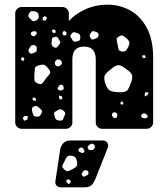

<svg xmlns="http://www.w3.org/2000/svg" viewBox="-20 -550 714 820"><path d="M72 0Q61 0 53 -8Q45 -16 45 -27V-493Q45 -504 53 -512Q61 -520 72 -520H247Q258 -520 266 -512Q274 -504 274 -493V-460Q299 -489 343 -509.5Q387 -530 440 -530Q491 -530 535 -506Q579 -482 606.5 -432Q634 -382 634 -303V-27Q634 -16 626 -8Q618 0 607 0H416Q405 0 397 -8Q389 -16 389 -27V-296Q389 -351 339 -351Q289 -351 289 -296V-27Q289 -16 281 -8Q273 0 262 0ZM126 -502Q117 -503 112.5 -501.5Q108 -500 104 -492Q100 -484 101.5 -479.5Q103 -475 110 -469Q116 -462 120.5 -460Q125 -458 133 -462Q142 -467 144 -471.5Q146 -476 145 -485Q143 -495 139 -497.5Q135 -500 126 -502ZM181 -476 171 -481 163 -476 162 -463H176ZM218 -419 210 -425 201 -420 205 -411 216 -408ZM264 -412 253 -419 246 -408 251 -399H263ZM136 -412Q133 -416 130.5 -416.5Q128 -417 122 -416Q113 -414 112 -408Q111 -400 119 -396Q125 -393 131 -399Q135 -403 136.5 -405Q138 -407 136 -412ZM389 -414Q382 -417 377.5 -417Q373 -417 369 -411Q364 -403 363 -398.5Q362 -394 368 -386Q373 -380 377.5 -381.5Q382 -383 390 -386Q401 -390 401 -401Q401 -411 389 -414ZM310 -409Q301 -412 296 -412.5Q291 -413 285 -405Q279 -398 281 -393.5Q283 -389 288 -381Q292 -374 296 -372.5Q300 -371 308 -373Q316 -375 319.5 -378Q323 -381 323 -390Q323 -399 320.5 -402.5Q318 -406 310 -409ZM522 -385Q512 -393 506 -397Q500 -401 489 -395Q477 -388 478 -381Q479 -374 482 -361Q484 -348 486 -340Q488 -332 501 -330Q515 -329 519.5 -335.5Q524 -342 530 -355Q534 -366 532 -371.5Q530 -377 522 -385ZM235 -376Q230 -384 226.5 -389.5Q223 -395 213 -392Q203 -390 202 -384Q201 -378 200 -367Q199 -353 213 -347Q220 -345 223 -348Q226 -351 231 -357Q235 -362 237 -365.5Q239 -369 235 -376ZM127 -357Q115 -360 109 -350Q104 -342 102 -337.5Q100 -333 105 -326Q111 -319 116 -321Q121 -323 129 -326Q135 -329 136 -332Q137 -335 137 -342Q137 -349 135 -352Q133 -355 127 -357ZM601 -312 595 -315 586 -311 591 -302H601ZM84 -300 76 -307 69 -299 73 -292 82 -290ZM244 -283Q242 -294 232 -296Q221 -298 216 -288Q211 -278 218 -271Q223 -266 226 -266.5Q229 -267 235 -269Q240 -272 242.5 -274.5Q245 -277 244 -283ZM189 -254Q179 -268 171 -272Q163 -276 146 -271Q130 -267 129 -258Q128 -249 127 -233Q126 -217 127 -208Q128 -199 143 -193Q157 -188 162.5 -196Q168 -204 177 -216Q187 -228 192.5 -234.5Q198 -241 189 -254ZM522 -253Q504 -267 492 -271Q480 -275 462 -261Q440 -245 430.5 -233Q421 -221 429 -195Q438 -168 452 -162Q466 -156 495 -156Q519 -156 526 -167Q533 -178 541 -201Q547 -221 543 -231Q539 -241 522 -253ZM242 -188Q235 -189 232 -183Q229 -178 226.5 -175Q224 -172 228 -168Q236 -160 247 -166Q252 -168 252 -171.5Q252 -175 251 -181Q250 -186 242 -188ZM615 -154 602 -157 597 -147 600 -138 609 -143ZM244 -139 232 -142V-130L239 -124L247 -130ZM132 -130 123 -135 118 -126 124 -120H135ZM507 -110 501 -118 493 -110 498 -103 504 -104ZM148 -89Q141 -95 136.5 -97Q132 -99 124 -95Q116 -90 116 -85Q116 -80 118 -71Q121 -62 123 -57.5Q125 -53 134 -52Q144 -51 148.5 -54Q153 -57 157 -66Q161 -74 158 -78.5Q155 -83 148 -89ZM250 -78Q240 -87 229 -81Q220 -75 214.5 -72Q209 -69 212 -59Q214 -47 218 -41.5Q222 -36 235 -35Q246 -34 249 -40Q252 -46 256 -57Q260 -65 258 -69Q256 -73 250 -78ZM474 -69Q465 -73 460 -66Q455 -60 461 -52Q467 -43 474 -46Q481 -48 481 -58Q481 -67 474 -69ZM604 -62Q598 -68 593 -66Q588 -63 585 -61Q582 -59 583 -53Q584 -48 587.5 -47Q591 -46 596 -45Q606 -44 610 -50Q612 -55 610 -57Q608 -59 604 -62ZM99 -54 86 -55 77 -47 83 -34 97 -40ZM238 250Q229 250 222.5 243.5Q216 237 216 228L237 89Q239 75 249.5 62.5Q260 50 280 50H420Q429 50 435.5 56.5Q442 63 442 72Q442 76 441 79L386 218Q382 228 372.5 239Q363 250 343 250ZM378 65Q372 61 363 68Q358 72 355.5 74.5Q353 77 355 83Q358 90 361.5 90.5Q365 91 372 91Q382 90 385 80Q387 71 378 65ZM337 86Q332 79 326 80Q316 83 315 90Q314 97 324 101Q329 103 332 103.5Q335 104 339 100Q342 96 340.5 93.5Q339 91 337 86ZM309 140Q306 128 302 122.5Q298 117 285 115Q273 114 268 118Q263 122 258 134Q251 147 247 155Q243 163 254 173Q265 184 273 180.5Q281 177 294 170Q305 164 308 158Q311 152 309 140ZM351 178Q341 175 336 181Q332 187 329.5 190.5Q327 194 332 200Q336 206 340 204Q344 202 350 199Q358 197 358 189Q358 180 351 178ZM283 225 274 215 262 220 266 230 275 237Z"/></svg>

Font: Rubik Moonrocks
Style: Regular
Weight: 400
Designer: Hubert and Fischer, NaN
Foundry: Hubert and Fischer, NaN
Version: Version 2.200